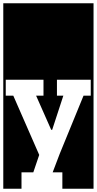

<svg xmlns="http://www.w3.org/2000/svg" viewBox="-30 -937 590 1170"><path d="M-10 213V-917H540V213H350V113H291L334 0L479 -354H523V-451H317V-354H356L288 -146H282L190 -354H235V-451H5V-354H51L209 7L173 113H101V213Z"/></svg>

Font: Zilla Slab Highlight
Style: Bold
Weight: 700
Designer: Typotheque Type Foundry
Foundry: Typotheque type foundry
Version: Version 1.1; 2017; ttfautohint (v1.6)